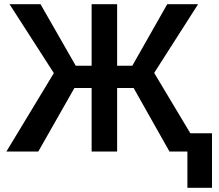

<svg xmlns="http://www.w3.org/2000/svg" viewBox="-20 -731 1054 926"><path d="M10.7 0ZM624.5 -306.6H544.9V0H421.9V-306.6H338.9L164.6 0H10.7L239.7 -378.4L25.9 -710.9H175.3L345.2 -414.1H421.9V-710.9H544.9V-414.1H618.2L786.6 -710.9H935.5L723.6 -379.4L950.7 0H797.4ZM1002.4 174.8H883.8V-88.4H1002.4Z"/></svg>

Font: Roboto-o Medium
Style: Regular
Weight: 500
Designer: Google
Version: Version 2.134; 2016; ttfautohint (v1.6)